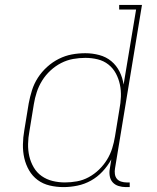

<svg xmlns="http://www.w3.org/2000/svg" viewBox="-20 -755 640 783"><path d="M239 8Q210 8 182.5 1.5Q155 -5 133.5 -21Q112 -37 98.5 -60.5Q85 -84 79 -110.5Q73 -137 73.5 -166Q74 -195 79 -223L97 -333Q102 -360 110.5 -387Q119 -414 134.5 -438Q150 -462 172 -482Q194 -502 220 -515Q246 -528 273 -533Q300 -538 328 -538Q357 -538 385 -530.5Q413 -523 434 -505.5Q455 -488 467.5 -463Q480 -438 484 -410L535 -716H466V-735H559L449 -68Q447 -57 448.5 -45.5Q450 -34 456.5 -26Q463 -18 474 -14.5Q485 -11 496 -11H509V8H493Q478 8 463.5 3.5Q449 -1 439.5 -11.5Q430 -22 427.5 -37.5Q425 -53 428 -68L434 -105Q419 -78 398 -55.5Q377 -33 351 -18.5Q325 -4 296 2Q267 8 239 8ZM245 -11Q269 -11 294 -15.5Q319 -20 342 -32.5Q365 -45 384 -63.5Q403 -82 416.5 -104Q430 -126 437.5 -150Q445 -174 449 -199L467 -309Q472 -335 473 -360.5Q474 -386 469 -410Q464 -434 452.5 -455.5Q441 -477 422 -492Q403 -507 378.5 -513Q354 -519 328 -519Q303 -519 278 -514.5Q253 -510 229.5 -498Q206 -486 186 -467.5Q166 -449 152 -426.5Q138 -404 130 -379.5Q122 -355 118 -330L100 -220Q95 -194 94.5 -168Q94 -142 99.5 -118Q105 -94 117.5 -72.5Q130 -51 150 -37Q170 -23 194.5 -17Q219 -11 245 -11Z"/></svg>

Font: Iosevka Curly Slab ThEx
Style: Italic
Weight: 100
Width: 7
Italic angle: -9°
Monospace: yes
Designer: Belleve Invis
Foundry: Belleve Invis
Version: Version 11.1.0; ttfautohint (v1.8.3)